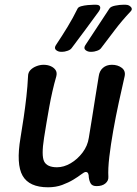

<svg xmlns="http://www.w3.org/2000/svg" viewBox="-20 -785 580 815"><path d="M440 -34Q441 -18 427.5 -6.5Q414 5 390 5Q372 5 365.5 -5.5Q359 -16 357 -32Q357 -43 354 -49Q351 -55 344 -55Q338 -55 325 -45Q312 -35 291.5 -22.5Q271 -10 244 0Q217 10 184 10Q104 10 76 -39Q48 -88 67 -200Q74 -242 80.5 -286Q87 -330 92 -374.5Q97 -419 99 -461Q99 -477 109 -487.5Q119 -498 134.5 -504Q150 -510 165 -510Q182 -510 195.5 -504Q209 -498 216 -487.5Q223 -477 219 -461Q210 -430 202.5 -397Q195 -364 189 -330.5Q183 -297 177.5 -264.5Q172 -232 167 -200Q155 -124 167.5 -99.5Q180 -75 222 -75Q251 -75 280 -92Q309 -109 330.5 -137.5Q352 -166 357 -200Q364 -242 371 -286Q378 -330 385 -374.5Q392 -419 399 -461Q402 -484 417 -497Q432 -510 455 -510Q480 -510 497 -497Q514 -484 509 -461Q497 -409 484 -349Q471 -289 460.5 -229.5Q450 -170 444 -119Q438 -68 440 -34ZM285 -582Q280 -574 267 -569.5Q254 -565 244 -565H240Q227 -565 218 -572.5Q209 -580 217 -593Q243 -632 266.5 -670.5Q290 -709 309 -748Q312 -755 324.5 -758.5Q337 -762 353 -763.5Q369 -765 380 -765H387Q397 -765 401.5 -761Q406 -757 405.5 -750.5Q405 -744 399 -736Q371 -698 342.5 -659Q314 -620 285 -582ZM410 -582Q405 -574 392 -569.5Q379 -565 369 -565H365Q352 -565 343 -572.5Q334 -580 342 -593Q368 -632 393 -670.5Q418 -709 444 -748Q449 -757 468.5 -761Q488 -765 505 -765H512Q522 -765 529.5 -760.5Q537 -756 539 -749.5Q541 -743 534 -736Q498 -698 468.5 -659Q439 -620 410 -582Z"/></svg>

Font: Winky Sans
Style: Italic
Weight: 400
Italic angle: -8.97852°
Designer: Simon Atzbach
Foundry: typofactur
Version: Version 1.205